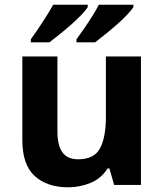

<svg xmlns="http://www.w3.org/2000/svg" viewBox="-20 -786 697 816"><path d="M579 -546V0H465L445 -70H437Q411 -28 365.5 -9Q320 10 269 10Q181 10 128 -37.5Q75 -85 75 -190V-546H224V-227Q224 -169 245 -139Q266 -109 312 -109Q380 -109 405 -155.5Q430 -202 430 -289V-546ZM547 -756Q539 -743 520 -723Q501 -703 476 -681Q451 -659 426.5 -639.5Q402 -620 384 -606H305V-619Q319 -638 337 -664Q355 -690 372 -717Q389 -744 400 -766H547ZM353 -756Q345 -743 326 -723Q307 -703 282 -681Q257 -659 232.5 -639.5Q208 -620 190 -606H111V-619Q125 -638 142.5 -664Q160 -690 177 -717Q194 -744 206 -766H353Z"/></svg>

Font: Noto Sans Kawi
Style: Bold
Weight: 700
Designer: Fadhl Haqq
Version: Version 1.000